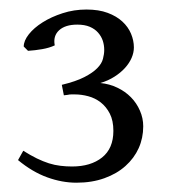

<svg xmlns="http://www.w3.org/2000/svg" viewBox="-20 -685 369 411"><path d="M286.6 -414.6Q286.6 -389.6 276.9 -367.9Q267.1 -346.2 248.5 -329.6Q230 -313 203.4 -303.5Q176.8 -293.9 143.6 -293.9Q112.8 -293.9 81.1 -305.4Q49.3 -316.9 18.6 -342.3L29.8 -362.3Q45.4 -352.5 58.8 -345.9Q72.3 -339.4 84.7 -335.4Q97.2 -331.5 109.4 -330.1Q121.6 -328.6 134.3 -328.6Q174.3 -328.6 198.5 -347.9Q222.7 -367.2 222.7 -404.8Q222.7 -426.8 215.1 -441.7Q207.5 -456.5 195.6 -465.8Q183.6 -475.1 168.9 -479Q154.3 -482.9 140.1 -482.9Q135.3 -482.9 132.8 -482.9Q130.9 -482.9 128.9 -482.7Q127 -482.4 124.5 -481.9Q122.1 -481.4 116.7 -481L112.3 -503.4Q142.6 -510.7 160.6 -520Q178.7 -529.3 188.2 -539.1Q197.8 -548.8 200.4 -559.1Q203.1 -569.3 203.1 -578.1Q203.1 -588.4 200 -597.9Q196.8 -607.4 189.9 -615.2Q183.1 -623 172.1 -627.7Q161.1 -632.3 145.5 -632.3Q119.6 -632.3 106.4 -620.1Q93.3 -607.9 97.2 -587.9Q85.9 -582.5 70.3 -579.8Q54.7 -577.1 40 -576.2L30.8 -585.4Q30.8 -597.7 41.7 -611.6Q52.7 -625.5 71.3 -637.2Q89.8 -648.9 114 -656.7Q138.2 -664.6 165 -664.6Q191.4 -664.6 210.4 -657.5Q229.5 -650.4 241.9 -638.9Q254.4 -627.4 260.5 -612.8Q266.6 -598.1 266.6 -583.5Q266.6 -572.3 261.7 -561Q256.8 -549.8 247.6 -539.6Q238.3 -529.3 224.9 -520.8Q211.4 -512.2 194.8 -507.3Q214.4 -505.4 231.2 -497.3Q248 -489.3 260.3 -476.8Q272.5 -464.4 279.5 -448.2Q286.6 -432.1 286.6 -414.6Z"/></svg>

Font: Gentium
Style: Regular
Weight: 400
Designer: J. Victor Gaultney
Version: Version 1.03; 2011; OFL 1.1 release